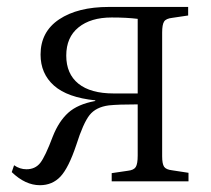

<svg xmlns="http://www.w3.org/2000/svg" viewBox="-20 -528 614 559"><path d="M96.2 11.2Q53.7 11.2 14.2 -26.9L21 -46.9Q37.6 -35.2 57.1 -35.2Q82.5 -35.2 97.2 -53.7Q111.8 -72.3 133.8 -130.9Q151.4 -175.3 179 -200Q206.5 -224.6 256.8 -233.9L257.8 -235.8Q176.3 -244.1 137.2 -278.8Q98.1 -313.5 98.1 -369.1Q98.1 -435.5 152.3 -471.7Q206.5 -507.8 296.9 -507.8H527.8V-482.9L481.9 -476.1Q463.4 -474.1 457.8 -465.3Q452.1 -456.5 452.1 -433.1V-73.2Q452.1 -50.8 457.8 -42.5Q463.4 -34.2 481 -32.2L528.8 -24.9V0H305.2V-23.9L352.1 -30.8Q369.6 -32.7 375.2 -41.7Q380.9 -50.8 380.9 -75.2V-224.1Q323.7 -224.1 296.9 -221.2Q259.3 -216.3 240.7 -192.9Q222.2 -169.4 202.1 -106Q179.7 -39.1 156 -13.9Q132.3 11.2 96.2 11.2ZM311 -255.9H380.9V-473.1Q349.1 -477.1 305.2 -477.1Q244.1 -477.1 208.5 -448.2Q172.9 -419.4 172.9 -366.2Q172.9 -313 208.3 -284.4Q243.7 -255.9 311 -255.9Z"/></svg>

Font: Literata Light
Style: Regular
Weight: 300
Designer: Latin by Veronika Burian and Jose Scaglione. Greek by Irene Vlachou. Cyrillic by Vera Evstafieva.
Foundry: TypeTogether
Version: Version 3.021